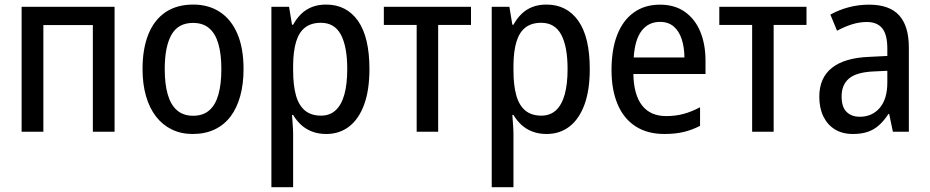

<svg xmlns="http://www.w3.org/2000/svg" viewBox="-20 -568 4010 828"><path d="M474.1 -538.6V0H380.4V-460H167V0H73.2V-538.6Z M1030.3 -270Q1030.3 -206.1 1016.1 -154.3Q1002 -102.5 974.4 -65.9Q946.8 -29.3 905.8 -9.8Q864.7 9.8 811 9.8Q760.7 9.8 720.7 -9.8Q680.7 -29.3 652.6 -65.7Q624.5 -102.1 609.6 -153.8Q594.7 -205.6 594.7 -270Q594.7 -357.9 619.9 -420.2Q645 -482.4 693.8 -515.4Q742.7 -548.3 813.5 -548.3Q879.9 -548.3 928.7 -516.1Q977.5 -483.9 1003.9 -421.9Q1030.3 -359.9 1030.3 -270ZM690.4 -270Q690.4 -205.6 703.4 -160.6Q716.3 -115.7 743.4 -92.3Q770.5 -68.8 813 -68.8Q855.5 -68.8 882.3 -92Q909.2 -115.2 921.9 -160.2Q934.6 -205.1 934.6 -270Q934.6 -334 921.9 -378.4Q909.2 -422.9 882.3 -446Q855.5 -469.2 812.5 -469.2Q748.5 -469.2 719.5 -418.2Q690.4 -367.2 690.4 -270Z M1386.2 -548.3Q1474.1 -548.3 1523.7 -478.3Q1573.2 -408.2 1573.2 -270Q1573.2 -179.7 1550.5 -117.4Q1527.8 -55.2 1486.1 -22.7Q1444.3 9.8 1387.2 9.8Q1353 9.8 1325.7 -0.7Q1298.3 -11.2 1278.3 -29.8Q1258.3 -48.3 1244.1 -72.3H1239.3Q1240.7 -51.8 1242.4 -29.3Q1244.1 -6.8 1244.1 10.7V239.3H1150.4V-538.6H1226.6L1239.3 -461.4H1244.1Q1258.8 -488.3 1278.8 -507.8Q1298.8 -527.3 1325.4 -537.8Q1352.1 -548.3 1386.2 -548.3ZM1363.8 -469.7Q1322.3 -469.7 1295.9 -449.5Q1269.5 -429.2 1257.1 -388.4Q1244.6 -347.7 1244.1 -286.1V-265.1Q1244.1 -200.2 1256.3 -156.7Q1268.6 -113.3 1295.2 -91.3Q1321.8 -69.3 1364.7 -69.3Q1402.3 -69.3 1427.5 -92.5Q1452.6 -115.7 1465.1 -160.6Q1477.5 -205.6 1477.5 -270Q1477.5 -366.7 1450.2 -418.2Q1422.9 -469.7 1363.8 -469.7Z M2011.2 -460.4H1869.6V0H1776.9V-460.4H1635.3V-538.6H2011.2Z M2336.4 -548.3Q2424.3 -548.3 2473.9 -478.3Q2523.4 -408.2 2523.4 -270Q2523.4 -179.7 2500.7 -117.4Q2478 -55.2 2436.3 -22.7Q2394.5 9.8 2337.4 9.8Q2303.2 9.8 2275.9 -0.7Q2248.5 -11.2 2228.5 -29.8Q2208.5 -48.3 2194.3 -72.3H2189.5Q2190.9 -51.8 2192.6 -29.3Q2194.3 -6.8 2194.3 10.7V239.3H2100.6V-538.6H2176.8L2189.5 -461.4H2194.3Q2209 -488.3 2229 -507.8Q2249 -527.3 2275.6 -537.8Q2302.2 -548.3 2336.4 -548.3ZM2314 -469.7Q2272.5 -469.7 2246.1 -449.5Q2219.7 -429.2 2207.3 -388.4Q2194.8 -347.7 2194.3 -286.1V-265.1Q2194.3 -200.2 2206.5 -156.7Q2218.8 -113.3 2245.4 -91.3Q2272 -69.3 2314.9 -69.3Q2352.5 -69.3 2377.7 -92.5Q2402.8 -115.7 2415.3 -160.6Q2427.7 -205.6 2427.7 -270Q2427.7 -366.7 2400.4 -418.2Q2373 -469.7 2314 -469.7Z M2826.2 -547.9Q2889.6 -547.9 2933.3 -517.1Q2977.1 -486.3 2999.8 -431.9Q3022.5 -377.4 3022.5 -306.2V-249H2711.4Q2712.9 -159.7 2748.8 -113.5Q2784.7 -67.4 2852.5 -67.4Q2893.1 -67.4 2927.5 -76.7Q2961.9 -85.9 2999 -105.5V-25.4Q2964.4 -7.3 2928 1.2Q2891.6 9.8 2845.2 9.8Q2771.5 9.8 2720.5 -23.4Q2669.4 -56.6 2643.3 -118.7Q2617.2 -180.7 2617.2 -265.6Q2617.2 -355.5 2642.1 -418.5Q2667 -481.4 2713.9 -514.6Q2760.7 -547.9 2826.2 -547.9ZM2826.2 -473.6Q2776.4 -473.6 2747.1 -435.3Q2717.8 -397 2712.9 -320.3H2931.6Q2931.2 -364.3 2919.9 -398.9Q2908.7 -433.6 2885.5 -453.6Q2862.3 -473.6 2826.2 -473.6Z M3458 -460.4H3316.4V0H3223.6V-460.4H3082V-538.6H3458Z M3728 -547.9Q3815.4 -547.9 3857.4 -502Q3899.4 -456.1 3899.4 -362.8V0H3830.6L3814.5 -76.7H3811.5Q3793 -48.3 3772 -29.1Q3751 -9.8 3723.6 0Q3696.3 9.8 3658.2 9.8Q3612.3 9.8 3580.1 -10.3Q3547.9 -30.3 3530.5 -66.4Q3513.2 -102.5 3513.2 -150.9Q3513.2 -232.4 3567.9 -275.6Q3622.6 -318.8 3729 -322.8L3806.6 -326.7V-358.4Q3806.6 -419.4 3784.4 -446.3Q3762.2 -473.1 3718.3 -473.1Q3686 -473.1 3654.3 -463.1Q3622.6 -453.1 3589.8 -435.5L3561 -504.9Q3596.2 -524.9 3638.9 -536.4Q3681.6 -547.9 3728 -547.9ZM3806.6 -262.7 3745.6 -259.8Q3672.9 -256.3 3641.1 -229.2Q3609.4 -202.1 3609.4 -151.9Q3609.4 -106.9 3630.6 -85.7Q3651.9 -64.5 3688 -64.5Q3741.2 -64.5 3773.9 -102.8Q3806.6 -141.1 3806.6 -211.9Z"/></svg>

Font: Open Sans SemiCondensed Medium
Style: Regular
Weight: 500
Width: 4
Designer: Monotype Design Team
Foundry: Monotype Imaging Inc.
Version: Version 3.000